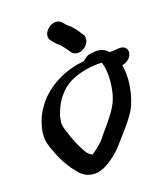

<svg xmlns="http://www.w3.org/2000/svg" viewBox="-107 -725 735 867"><g transform="rotate(-15 260.0 -291.0)"><path d="M64 -103C84 -58 109 -13 144 23C162 43 185 67 232 63C285 59 347 -7 366 -35C393 -73 422 -107 447 -151C464 -178 473 -210 479 -244C487 -292 486 -337 475 -378C490 -381 504 -391 512 -402C531 -434 513 -462 477 -455L468 -454L452 -451C447 -451 441 -450 435 -450C420 -465 396 -477 359 -467L349 -465H348C331 -461 321 -450 313 -441C304 -439 290 -436 278 -433C171 -403 72 -323 52 -202C44 -159 52 -131 64 -103ZM258 -382C294 -399 339 -411 389 -413C390 -412 389 -410 390 -409C404 -377 408 -322 400 -269C393 -225 378 -198 356 -164C340 -137 318 -111 297 -78C290 -68 276 -53 259 -38C252 -32 246 -26 241 -23C240 -23 237 -25 234 -26C231 -27 224 -31 216 -40C191 -73 167 -118 152 -160H151V-161C142 -182 139 -198 144 -228C162 -307 204 -357 258 -382ZM215 -547H216L217 -546C232 -536 241 -524 257 -507L267 -494C271 -489 282 -483 294 -483C320 -483 342 -505 347 -527C350 -538 347 -550 340 -558L330 -569L331 -570C318 -584 311 -594 295 -607L280 -618L261 -636C224 -668 155 -603 194 -567C200 -562 206 -554 215 -547Z"/></g></svg>

Font: Stray Cat
Style: BlkObl
Weight: 900
Version: Version 1.0